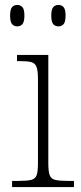

<svg xmlns="http://www.w3.org/2000/svg" viewBox="-20 -759 328 779"><path d="M29 0V-25H56Q89 -25 106 -29Q123 -33 128.5 -48Q134 -63 134 -97V-439Q134 -473 128 -488Q122 -503 107 -507Q92 -511 64 -511H49V-536H176V-98Q176 -64 181.5 -48.5Q187 -33 204.5 -29Q222 -25 255 -25H280V0ZM217 -652Q204 -652 196 -661Q188 -670 188 -696Q188 -721 196 -730Q204 -739 217 -739Q230 -739 238 -730Q246 -721 246 -696Q246 -670 238 -661Q230 -652 217 -652ZM50 -652Q37 -652 29 -661Q21 -670 21 -696Q21 -721 29 -730Q37 -739 50 -739Q63 -739 71 -730Q79 -721 79 -696Q79 -670 71 -661Q63 -652 50 -652Z"/></svg>

Font: Noto Serif Gujarati ExtraLight
Style: Regular
Weight: 250
Version: Version 2.102